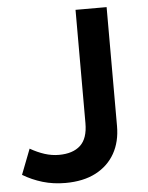

<svg xmlns="http://www.w3.org/2000/svg" viewBox="-52 -743 615 800"><g transform="rotate(-5 255.5 -342.5)"><path d="M189.5 15Q139 15 94.5 1.8Q50 -11.5 12 -34.5L53 -140.5Q83.5 -123 113.2 -113.5Q143 -104 172.5 -104Q231 -104 262.5 -133Q294 -162 294 -226V-700H424V-202.5Q424 -137 396.5 -88.2Q369 -39.5 316.8 -12.2Q264.5 15 189.5 15Z"/></g></svg>

Font: Geologica Roman Medium
Style: Regular
Weight: 500
Designer: Sindre Bremnes, Frode Helland
Foundry: Monokrom Skriftforlag AS
Version: Version 1.010;gftools[0.9.28]